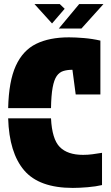

<svg xmlns="http://www.w3.org/2000/svg" viewBox="-20 -911 545 941"><path d="M230 -381H20Q23 -513 57.5 -588.5Q92 -664 157 -696Q222 -728 318 -728Q350 -728 391.5 -724.5Q433 -721 472 -712V-448H351L335 -569Q310 -569 290.5 -563Q271 -557 258 -538.5Q245 -520 238 -482Q231 -444 230 -381ZM20 -331H230Q235 -229 273 -190.5Q311 -152 387 -152Q411 -152 433 -155Q455 -158 480 -162V-4Q451 3 410 6.5Q369 10 337 10Q172 10 98.5 -76Q25 -162 20 -331ZM268 -771 368 -891H487L379 -771ZM235 -796 149 -891H273L297 -868Z"/></svg>

Font: Protest Guerrilla
Style: Regular
Weight: 400
Designer: Octavio Pardo
Foundry: Ashler Design
Version: Version 2.005; ttfautohint (v1.8.4.7-5d5b)